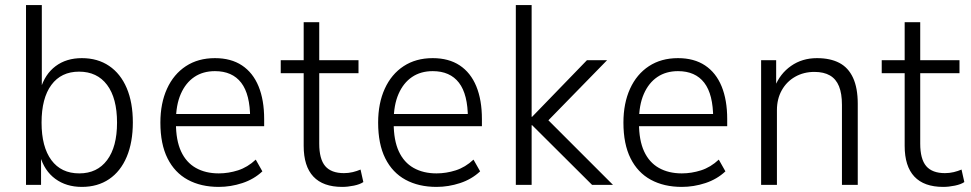

<svg xmlns="http://www.w3.org/2000/svg" viewBox="-20 -725 3810 753"><path d="M301 8Q240 8 197 -23.5Q154 -55 137 -114H141V0H82V-705H144V-376H139Q156 -434 198 -465.5Q240 -497 301 -497Q363 -497 408 -466.5Q453 -436 477 -379.5Q501 -323 501 -245Q501 -167 477 -110Q453 -53 408 -22.5Q363 8 301 8ZM291 -45Q361 -45 400 -97Q439 -149 439 -244Q439 -340 400 -392Q361 -444 290 -444Q220 -444 181.5 -392Q143 -340 143 -244Q143 -149 181.5 -97Q220 -45 291 -45Z M838 8Q768 8 716.5 -20Q665 -48 637 -104Q609 -160 609 -244Q609 -320 635 -377Q661 -434 709 -465.5Q757 -497 823 -497Q886 -497 929 -468.5Q972 -440 994 -386.5Q1016 -333 1016 -258V-230H654V-278H978L961 -261Q961 -355 926 -400.5Q891 -446 823 -446Q776 -446 742 -423Q708 -400 689 -356.5Q670 -313 670 -251V-242Q670 -175 690 -131.5Q710 -88 748 -66.5Q786 -45 838 -45Q876 -45 913.5 -57Q951 -69 983 -99L1009 -53Q976 -22 930.5 -7Q885 8 838 8Z M1322 8Q1247 8 1209 -32.5Q1171 -73 1171 -153V-438H1081V-489H1171V-638H1232V-489H1386V-438H1232V-162Q1232 -101 1255.5 -73.5Q1279 -46 1329 -46Q1347 -46 1363.5 -50Q1380 -54 1394 -60L1405 -11Q1392 -2 1368 3Q1344 8 1322 8Z M1692 8Q1622 8 1570.5 -20Q1519 -48 1491 -104Q1463 -160 1463 -244Q1463 -320 1489 -377Q1515 -434 1563 -465.5Q1611 -497 1677 -497Q1740 -497 1783 -468.5Q1826 -440 1848 -386.5Q1870 -333 1870 -258V-230H1508V-278H1832L1815 -261Q1815 -355 1780 -400.5Q1745 -446 1677 -446Q1630 -446 1596 -423Q1562 -400 1543 -356.5Q1524 -313 1524 -251V-242Q1524 -175 1544 -131.5Q1564 -88 1602 -66.5Q1640 -45 1692 -45Q1730 -45 1767.5 -57Q1805 -69 1837 -99L1863 -53Q1830 -22 1784.5 -7Q1739 8 1692 8Z M2003 0V-705H2065V-267H2067L2282 -489H2361L2112 -234L2113 -271L2384 0H2302L2067 -234H2065V0Z M2654 8Q2584 8 2532.5 -20Q2481 -48 2453 -104Q2425 -160 2425 -244Q2425 -320 2451 -377Q2477 -434 2525 -465.5Q2573 -497 2639 -497Q2702 -497 2745 -468.5Q2788 -440 2810 -386.5Q2832 -333 2832 -258V-230H2470V-278H2794L2777 -261Q2777 -355 2742 -400.5Q2707 -446 2639 -446Q2592 -446 2558 -423Q2524 -400 2505 -356.5Q2486 -313 2486 -251V-242Q2486 -175 2506 -131.5Q2526 -88 2564 -66.5Q2602 -45 2654 -45Q2692 -45 2729.5 -57Q2767 -69 2799 -99L2825 -53Q2792 -22 2746.5 -7Q2701 8 2654 8Z M2965 0V-489H3024V-385H3019Q3039 -436 3082.5 -466.5Q3126 -497 3184 -497Q3236 -497 3271.5 -478.5Q3307 -460 3325.5 -420Q3344 -380 3344 -318V0H3282V-314Q3282 -358 3270.5 -386.5Q3259 -415 3235 -429Q3211 -443 3174 -443Q3132 -443 3098.5 -424Q3065 -405 3046 -371Q3027 -337 3027 -293V0Z M3679 8Q3604 8 3566 -32.5Q3528 -73 3528 -153V-438H3438V-489H3528V-638H3589V-489H3743V-438H3589V-162Q3589 -101 3612.5 -73.5Q3636 -46 3686 -46Q3704 -46 3720.5 -50Q3737 -54 3751 -60L3762 -11Q3749 -2 3725 3Q3701 8 3679 8Z"/></svg>

Font: Nunito Sans 10pt SemiCondensed Light
Style: Regular
Weight: 300
Width: 4
Designer: Vernon Adams
Foundry: Vernon Adams
Version: Version 3.101;gftools[0.9.27]